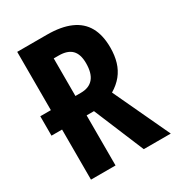

<svg xmlns="http://www.w3.org/2000/svg" viewBox="-172 -821 855 929"><g transform="rotate(-30 256.0 -357.0)"><path d="M170.9 -279.8H4.9V-388.2H170.9ZM230 -713.9Q309.1 -713.9 361.3 -690.9Q413.6 -668 439.2 -622.1Q464.8 -576.2 464.8 -506.8Q464.8 -462.9 454.1 -427Q443.4 -391.1 420.7 -363Q397.9 -335 362.8 -314L509.8 0H358.9L242.2 -279.8H201.2V0H64V-713.9ZM229 -598.1H201.2V-388.2H231.9Q277.8 -388.2 301.5 -416Q325.2 -443.8 325.2 -500Q325.2 -550.3 301.5 -574.2Q277.8 -598.1 229 -598.1Z"/></g></svg>

Font: Open Sans Condensed
Style: Regular
Weight: 400
Width: 3
Designer: Monotype Design Team
Foundry: Monotype Imaging Inc.
Version: Version 3.000